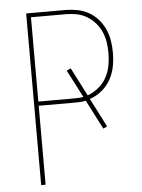

<svg xmlns="http://www.w3.org/2000/svg" viewBox="-53 -777 605 819"><g transform="rotate(-5 250.0 -367.5)"><path d="M90 0V-735H259Q285 -735 310 -730Q335 -725 357.5 -712.5Q380 -700 397.5 -680Q415 -660 425.5 -636.5Q436 -613 440 -587.5Q444 -562 444 -536Q444 -507 438.5 -477.5Q433 -448 418.5 -422Q404 -396 380.5 -376.5Q357 -357 329 -348L392 -225L375 -217L311 -342Q298 -339 285 -338.5Q272 -338 259 -338H109V0ZM109 -356H259Q270 -356 280.5 -356.5Q291 -357 302 -359L241 -477L259 -485L321 -364Q346 -373 367.5 -390.5Q389 -408 402 -432Q415 -456 420 -482.5Q425 -509 425 -536Q425 -560 421.5 -583Q418 -606 408.5 -627.5Q399 -649 383.5 -666.5Q368 -684 348 -696Q328 -708 305 -712.5Q282 -717 259 -717H109Z"/></g></svg>

Font: Iosevka Curly Thin
Style: Regular
Weight: 100
Monospace: yes
Designer: Belleve Invis
Foundry: Belleve Invis
Version: Version 22.1.2; ttfautohint (v1.8.4)